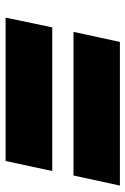

<svg xmlns="http://www.w3.org/2000/svg" viewBox="99 -708 449 687"><g transform="rotate(90 323.5 -364.5)"><path d="M94 -403 130 -569H644L608 -403ZM43 -160 78 -327H592L556 -160Z"/></g></svg>

Font: Hubot Sans Condensed ExtraLight Black
Style: Italic
Weight: 900
Italic angle: -12.0243°
Version: Version 2.000